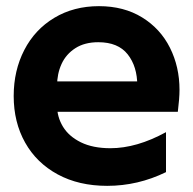

<svg xmlns="http://www.w3.org/2000/svg" viewBox="-20 -592 628 624"><path d="M24.5 -280Q24.5 -362.7 58.9 -429.4Q93.2 -496 156.4 -534Q219.7 -572 301.7 -572Q382.4 -572 441.9 -535.4Q501.4 -498.7 532.4 -436.7Q563.4 -374.7 563.4 -300Q563.4 -272.4 557.9 -228.6H85.7V-327.5H465.3L426.2 -313.7Q426.2 -375.9 395 -415.4Q363.8 -454.8 299.5 -454.8Q255 -454.8 224.9 -435.4Q194.7 -416 180.1 -384.2Q165.5 -352.3 165.5 -313.7V-248.5Q165.5 -212 184.5 -180.5Q203.5 -149 242.6 -129.6Q281.8 -110.3 338.8 -110.3Q424.2 -110.3 519.5 -162.5V-32.6Q428.2 12 328.4 12Q236.1 12 167.4 -25.3Q98.7 -62.6 61.6 -128.7Q24.5 -194.8 24.5 -280Z"/></svg>

Font: TASA Explorer VF
Style: Regular
Weight: 400
Designer: Weizhong Zhang
Foundry: Local Remote
Version: Version 1.000;Glyphs 3.2 (3192)